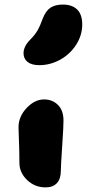

<svg xmlns="http://www.w3.org/2000/svg" viewBox="-20 -810 388 840"><path d="M151.9 -524.9Q118.2 -524.9 100.6 -539.1Q83 -553.2 83 -577.1Q83 -607.4 112.8 -637.2Q132.8 -657.2 144.3 -677.2Q155.8 -697.3 167 -729Q180.2 -762.7 200.9 -776.4Q221.7 -790 254.9 -790Q295.9 -790 317.9 -768.1Q339.8 -746.1 339.8 -703.1Q339.8 -655.8 313.2 -614.3Q286.6 -572.8 243.2 -548.8Q199.7 -524.9 151.9 -524.9ZM179.2 9.8Q132.3 9.8 98.6 -22.5Q64.9 -54.7 64.9 -98.1Q64.9 -146.5 63 -191.7Q61 -236.8 61 -252.9Q61 -299.8 96.4 -337.4Q131.8 -375 172.9 -375Q209 -375 233.2 -351.3Q257.3 -327.6 257.8 -284.2Q258.3 -263.2 252.2 -172.6Q246.1 -82 246.1 -62Q246.1 -27.8 229 -9Q211.9 9.8 179.2 9.8Z"/></svg>

Font: Shantell Sans Irregular
Style: Regular
Weight: 800
Designer: Stephen Nixon, Anya Danilova, Shantell Martin
Foundry: Arrow Type
Version: Version 1.006;[9816181b4]